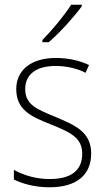

<svg xmlns="http://www.w3.org/2000/svg" viewBox="-20 -785 449 815"><path d="M327 -758V-765H282C253 -719 203 -659 160 -615V-606H187C234 -646 294 -713 327 -758ZM367 -133C367 -227 296 -254 215 -289C137 -321 87 -340 87 -407C87 -471 136 -505 216 -505C262 -505 310 -494 343 -476L358 -509C320 -527 272 -539 217 -539C112 -539 49 -487 49 -407C49 -317 113 -290 198 -256C277 -224 329 -201 329 -133C329 -65 287 -25 190 -25C135 -25 82 -40 39 -64V-23C73 -6 126 10 190 10C307 10 367 -44 367 -133Z"/></svg>

Font: Noto Sans Lao SemiCondensed ExtraLight
Style: Regular
Weight: 200
Width: 4
Designer: Monotype Design Team
Foundry: Monotype Imaging Inc.
Version: Version 2.003